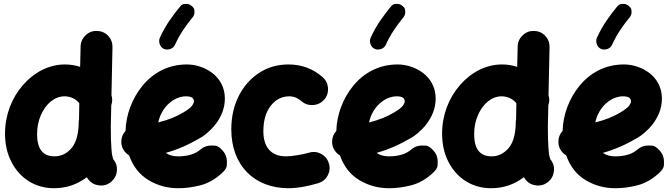

<svg xmlns="http://www.w3.org/2000/svg" viewBox="-20 -910 3516 1006"><path d="M320.3 -572.3C236.8 -572.3 159.2 -531.7 100.6 -464.8C42 -397.9 6.3 -308.1 6.3 -210C6.3 -154.3 17.6 -105 39.6 -62C84 24.4 164.1 76.2 263.2 76.2C326.7 76.2 383.8 57.1 434.6 18.6C437.5 22.9 440.4 26.9 443.8 31.2C458 49.3 477.1 59.1 500.5 61.5C523.9 64 544.4 57.6 562 43C579.6 28.3 589.8 9.3 592.3 -14.2C594.7 -37.1 588.4 -57.6 573.7 -75.2C572.8 -76.7 571.3 -81.5 569.3 -89.4C566.9 -96.7 564.9 -112.8 563.5 -136.7C561.5 -160.6 560.5 -198.2 560.5 -248.5L563 -358.9C569.3 -377 569.3 -394 564 -411.1L569.3 -662.6C569.8 -685.5 562.5 -705.6 546.4 -722.7C530.3 -739.3 510.7 -747.6 487.8 -748C464.8 -748.5 445.3 -741.2 428.7 -725.1C411.6 -709 402.8 -689.5 402.3 -666.5L399.9 -559.6C374.5 -567.9 348.1 -572.3 320.3 -572.3ZM174.3 -207C174.3 -243.7 181.2 -277.3 194.3 -307.1C220.7 -367.2 266.6 -405.3 317.9 -405.3C350.6 -405.3 377.9 -391.1 395.5 -369.1L394 -283.7C393.1 -280.3 392.6 -276.4 392.6 -272.9C392.1 -210 379.9 -163.6 355.5 -134.8C330.6 -105.5 300.8 -90.8 265.6 -90.8C204.6 -90.8 174.3 -129.4 174.3 -207Z M1141.6 -2C1158.7 -17.1 1168 -31.2 1168.5 -43.5C1168.9 -55.7 1168.9 -62.5 1168.9 -64C1168.9 -85.4 1161.6 -104 1147.5 -120.1C1132.3 -137.2 1118.7 -146.5 1106.4 -147C1094.2 -147.5 1087.4 -147.5 1085.9 -147.5C1064.5 -147.5 1045.4 -140.1 1029.3 -126C1005.4 -104.5 966.3 -90.8 914.1 -90.8C887.2 -90.8 865.7 -96.7 848.6 -108.9C913.1 -127 973.6 -154.3 1033.7 -189.9C1069.8 -211.9 1158.2 -284.7 1158.2 -393.1C1158.2 -515.6 1044.9 -572.3 959.5 -572.3C861.3 -572.3 782.7 -528.8 727.1 -461.4C671.4 -394 640.1 -308.1 637.7 -224.1C623 -208 615.7 -189.5 615.7 -168V-161.6C617.7 -132.8 633.8 -109.4 656.7 -95.7C677.2 -37.6 710.9 5.4 758.3 33.7C805.2 62 856.9 76.2 914.1 76.2C951.2 76.2 989.7 71.3 1029.8 61C1069.3 50.8 1106.9 29.8 1141.6 -2ZM954.6 -405.3C982.4 -405.3 996.1 -396.5 996.1 -378.9C996.1 -372.6 992.7 -365.2 986.3 -356C979.5 -346.7 964.4 -335 941.4 -321.3C903.3 -298.3 859.4 -280.8 809.1 -268.6C826.7 -350.6 891.6 -405.3 954.6 -405.3ZM982.4 -880.4C974.6 -886.7 965.8 -889.6 956.1 -889.6C954.6 -889.6 950.2 -889.2 943.4 -888.7C936 -887.7 928.7 -882.3 921.4 -873C884.8 -827.6 848.1 -779.8 817.4 -711.9C814.9 -706.5 814 -700.7 814 -695.3C814 -684.1 818.8 -663.1 838.9 -653.8C844.2 -651.4 849.6 -650.4 855.5 -650.4C866.7 -650.4 887.7 -654.8 897 -675.8C923.8 -733.9 952.6 -773.9 989.3 -819.3C995.6 -827.1 999 -835.9 999 -846.2C999 -847.7 998.5 -852.1 998 -859.4C997.1 -866.2 991.7 -873 982.4 -880.4Z M1678.7 -388.2C1693.8 -405.3 1700.2 -425.8 1698.7 -449.2C1696.8 -472.2 1687 -491.2 1669.9 -506.3C1619.6 -550.3 1560.1 -572.3 1491.2 -572.3C1434.1 -572.3 1382.8 -557.6 1337.9 -528.3C1292.5 -498.5 1256.8 -458.5 1231 -407.2C1205.1 -356 1191.9 -297.4 1191.9 -232.4C1191.9 -44.9 1310.5 76.2 1492.2 76.2C1536.1 76.2 1587.4 67.4 1646 50.3C1668 43.9 1685.1 30.8 1696.3 10.7C1707.5 -9.8 1710 -30.8 1703.6 -52.7C1697.3 -74.7 1684.1 -91.8 1664.1 -103C1643.6 -114.3 1622.1 -116.7 1600.1 -110.4C1581.1 -105 1560.1 -100.1 1537.1 -96.7C1514.2 -92.8 1494.1 -90.8 1478 -90.8C1401.9 -90.8 1359.9 -137.7 1359.9 -222.2C1359.9 -277.8 1372.6 -322.3 1398.4 -355.5C1424.3 -388.7 1456.5 -405.3 1496.1 -405.3C1519 -405.3 1540.5 -396.5 1560.5 -379.4C1577.6 -364.3 1598.1 -357.9 1621.6 -359.9C1644.5 -361.3 1663.6 -371.1 1678.7 -388.2Z M2246.1 -2C2263.2 -17.1 2272.5 -31.2 2272.9 -43.5C2273.4 -55.7 2273.4 -62.5 2273.4 -64C2273.4 -85.4 2266.1 -104 2252 -120.1C2236.8 -137.2 2223.1 -146.5 2210.9 -147C2198.7 -147.5 2191.9 -147.5 2190.4 -147.5C2168.9 -147.5 2149.9 -140.1 2133.8 -126C2109.9 -104.5 2070.8 -90.8 2018.6 -90.8C1991.7 -90.8 1970.2 -96.7 1953.1 -108.9C2017.6 -127 2078.1 -154.3 2138.2 -189.9C2174.3 -211.9 2262.7 -284.7 2262.7 -393.1C2262.7 -515.6 2149.4 -572.3 2064 -572.3C1965.8 -572.3 1887.2 -528.8 1831.5 -461.4C1775.9 -394 1744.6 -308.1 1742.2 -224.1C1727.5 -208 1720.2 -189.5 1720.2 -168V-161.6C1722.2 -132.8 1738.3 -109.4 1761.2 -95.7C1781.7 -37.6 1815.4 5.4 1862.8 33.7C1909.7 62 1961.4 76.2 2018.6 76.2C2055.7 76.2 2094.2 71.3 2134.3 61C2173.8 50.8 2211.4 29.8 2246.1 -2ZM2059.1 -405.3C2086.9 -405.3 2100.6 -396.5 2100.6 -378.9C2100.6 -372.6 2097.2 -365.2 2090.8 -356C2084 -346.7 2068.8 -335 2045.9 -321.3C2007.8 -298.3 1963.9 -280.8 1913.6 -268.6C1931.2 -350.6 1996.1 -405.3 2059.1 -405.3ZM2086.9 -880.4C2079.1 -886.7 2070.3 -889.6 2060.5 -889.6C2059.1 -889.6 2054.7 -889.2 2047.9 -888.7C2040.5 -887.7 2033.2 -882.3 2025.9 -873C1989.3 -827.6 1952.6 -779.8 1921.9 -711.9C1919.4 -706.5 1918.5 -700.7 1918.5 -695.3C1918.5 -684.1 1923.3 -663.1 1943.4 -653.8C1948.7 -651.4 1954.1 -650.4 1960 -650.4C1971.2 -650.4 1992.2 -654.8 2001.5 -675.8C2028.3 -733.9 2057.1 -773.9 2093.8 -819.3C2100.1 -827.1 2103.5 -835.9 2103.5 -846.2C2103.5 -847.7 2103 -852.1 2102.5 -859.4C2101.6 -866.2 2096.2 -873 2086.9 -880.4Z M2610.4 -572.3C2526.9 -572.3 2449.2 -531.7 2390.6 -464.8C2332 -397.9 2296.4 -308.1 2296.4 -210C2296.4 -154.3 2307.6 -105 2329.6 -62C2374 24.4 2454.1 76.2 2553.2 76.2C2616.7 76.2 2673.8 57.1 2724.6 18.6C2727.5 22.9 2730.5 26.9 2733.9 31.2C2748 49.3 2767.1 59.1 2790.5 61.5C2814 64 2834.5 57.6 2852.1 43C2869.6 28.3 2879.9 9.3 2882.3 -14.2C2884.8 -37.1 2878.4 -57.6 2863.8 -75.2C2862.8 -76.7 2861.3 -81.5 2859.4 -89.4C2856.9 -96.7 2855 -112.8 2853.5 -136.7C2851.6 -160.6 2850.6 -198.2 2850.6 -248.5L2853 -358.9C2859.4 -377 2859.4 -394 2854 -411.1L2859.4 -662.6C2859.9 -685.5 2852.5 -705.6 2836.4 -722.7C2820.3 -739.3 2800.8 -747.6 2777.8 -748C2754.9 -748.5 2735.4 -741.2 2718.8 -725.1C2701.7 -709 2692.9 -689.5 2692.4 -666.5L2689.9 -559.6C2664.6 -567.9 2638.2 -572.3 2610.4 -572.3ZM2464.4 -207C2464.4 -243.7 2471.2 -277.3 2484.4 -307.1C2510.7 -367.2 2556.6 -405.3 2607.9 -405.3C2640.6 -405.3 2668 -391.1 2685.5 -369.1L2684.1 -283.7C2683.1 -280.3 2682.6 -276.4 2682.6 -272.9C2682.1 -210 2669.9 -163.6 2645.5 -134.8C2620.6 -105.5 2590.8 -90.8 2555.7 -90.8C2494.6 -90.8 2464.4 -129.4 2464.4 -207Z M3431.6 -2C3448.7 -17.1 3458 -31.2 3458.5 -43.5C3459 -55.7 3459 -62.5 3459 -64C3459 -85.4 3451.7 -104 3437.5 -120.1C3422.4 -137.2 3408.7 -146.5 3396.5 -147C3384.3 -147.5 3377.4 -147.5 3376 -147.5C3354.5 -147.5 3335.4 -140.1 3319.3 -126C3295.4 -104.5 3256.3 -90.8 3204.1 -90.8C3177.2 -90.8 3155.8 -96.7 3138.7 -108.9C3203.1 -127 3263.7 -154.3 3323.7 -189.9C3359.9 -211.9 3448.2 -284.7 3448.2 -393.1C3448.2 -515.6 3335 -572.3 3249.5 -572.3C3151.4 -572.3 3072.8 -528.8 3017.1 -461.4C2961.4 -394 2930.2 -308.1 2927.7 -224.1C2913.1 -208 2905.8 -189.5 2905.8 -168V-161.6C2907.7 -132.8 2923.8 -109.4 2946.8 -95.7C2967.3 -37.6 3001 5.4 3048.3 33.7C3095.2 62 3147 76.2 3204.1 76.2C3241.2 76.2 3279.8 71.3 3319.8 61C3359.4 50.8 3397 29.8 3431.6 -2ZM3244.6 -405.3C3272.5 -405.3 3286.1 -396.5 3286.1 -378.9C3286.1 -372.6 3282.7 -365.2 3276.4 -356C3269.5 -346.7 3254.4 -335 3231.4 -321.3C3193.4 -298.3 3149.4 -280.8 3099.1 -268.6C3116.7 -350.6 3181.6 -405.3 3244.6 -405.3ZM3272.5 -880.4C3264.6 -886.7 3255.9 -889.6 3246.1 -889.6C3244.6 -889.6 3240.2 -889.2 3233.4 -888.7C3226.1 -887.7 3218.8 -882.3 3211.4 -873C3174.8 -827.6 3138.2 -779.8 3107.4 -711.9C3105 -706.5 3104 -700.7 3104 -695.3C3104 -684.1 3108.9 -663.1 3128.9 -653.8C3134.3 -651.4 3139.6 -650.4 3145.5 -650.4C3156.7 -650.4 3177.7 -654.8 3187 -675.8C3213.9 -733.9 3242.7 -773.9 3279.3 -819.3C3285.6 -827.1 3289.1 -835.9 3289.1 -846.2C3289.1 -847.7 3288.6 -852.1 3288.1 -859.4C3287.1 -866.2 3281.7 -873 3272.5 -880.4Z"/></svg>

Font: Mikhak Black
Style: Regular
Weight: 900
Designer: Amin Abedi
Version: Version 3.2